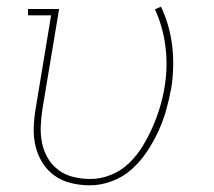

<svg xmlns="http://www.w3.org/2000/svg" viewBox="-20 -547 640 575"><path d="M250 8Q221 8 193.5 1.5Q166 -5 144 -20.5Q122 -36 107.5 -59Q93 -82 86.5 -109Q80 -136 81 -165Q82 -194 87 -223L133 -501H64V-520H157L107 -220Q103 -194 102 -168.5Q101 -143 106 -118.5Q111 -94 123.5 -73Q136 -52 155.5 -37.5Q175 -23 200 -17Q225 -11 251 -11Q281 -11 311.5 -23Q342 -35 366 -58Q390 -81 407 -109Q424 -137 437 -166.5Q450 -196 459 -226Q468 -256 473 -287Q483 -348 475.5 -407.5Q468 -467 444 -519L462 -527Q488 -473 495.5 -410.5Q503 -348 493 -284Q487 -251 478 -218.5Q469 -186 454.5 -154.5Q440 -123 420.5 -93.5Q401 -64 375 -40.5Q349 -17 315.5 -4.5Q282 8 250 8Z"/></svg>

Font: Iosevka HT Thin Extended
Style: Italic
Weight: 100
Width: 7
Italic angle: -9°
Monospace: yes
Designer: Belleve Invis
Foundry: Belleve Invis
Version: Version 32.3.0; ttfautohint (v1.8.4)